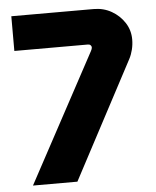

<svg xmlns="http://www.w3.org/2000/svg" viewBox="-51 -744 642 788"><g transform="rotate(-5 270.0 -350.0)"><path d="M53 0 338 -529Q343 -538 343 -544Q343 -549 339 -553Q335 -557 328 -557H25V-700H364Q405 -700 438 -681Q471 -662 491 -631Q511 -600 511 -562Q511 -541 506 -520.5Q501 -500 492 -483L236 0Z"/></g></svg>

Font: MuseoModerno SemiBold
Style: Bold
Weight: 700
Version: Version 1.001